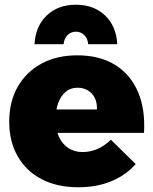

<svg xmlns="http://www.w3.org/2000/svg" viewBox="-20 -785 649 812"><path d="M390 -322Q391 -350 381 -370.5Q371 -391 352 -402.5Q333 -414 308 -414Q278 -414 257.5 -396.5Q237 -379 226 -349Q215 -319 215 -281Q215 -237 229.5 -206Q244 -175 269.5 -158.5Q295 -142 329 -142Q395 -142 449 -194L554 -91Q512 -44 450.5 -18.5Q389 7 312 7Q221 7 155.5 -27.5Q90 -62 54.5 -124.5Q19 -187 19 -270Q19 -355 55 -418Q91 -481 155.5 -516Q220 -551 306 -551Q402 -551 467 -510.5Q532 -470 563.5 -396.5Q595 -323 589 -223H188V-322ZM249 -598H126Q130 -674 177.5 -719.5Q225 -765 301 -765Q377 -765 424.5 -719.5Q472 -674 476 -598H353Q351 -622 336.5 -636.5Q322 -651 301 -651Q280 -651 265.5 -636.5Q251 -622 249 -598Z"/></svg>

Font: Alexandria ExtraBold
Style: Regular
Weight: 800
Designer: Mohamed Gaber
Foundry: Kief Type Foundry
Version: Version 5.100